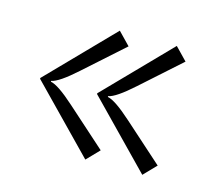

<svg xmlns="http://www.w3.org/2000/svg" viewBox="-58 -468 492 446"><g transform="rotate(15 188.0 -245.0)"><path d="M167 -244V-246L317 -400L346 -370L252 -286Q210.8 -249 193 -246V-244Q210.8 -241 252 -204L346 -120L317 -90ZM30 -244V-246L180 -400L209 -370L115 -286Q73.8 -249 56 -246V-244Q73.8 -241 115 -204L209 -120L180 -90Z"/></g></svg>

Font: FogtwoNo5
Style: Regular
Weight: 400
Designer: gluk (gluksza@wp.pl)
Foundry: gluk (gluksza@wp.pl)
Version: Version 0.87